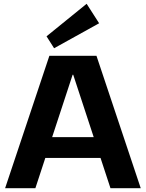

<svg xmlns="http://www.w3.org/2000/svg" viewBox="-20 -995 771 1015"><path d="M241 -700H490L724 0H564L367 -600H364L167 0H7ZM189 -270H542V-160H189ZM504 -872 266 -740 226 -803 438 -975Z"/></svg>

Font: Pathway Extreme 8pt Thin 12pt
Style: Bold
Weight: 700
Version: Version 1.001;gftools[0.9.26]